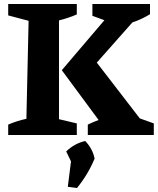

<svg xmlns="http://www.w3.org/2000/svg" viewBox="-20 -675 792 960"><path d="M21 0V-52Q65 -71 112 -81L123 -571L21 -598V-655H364V-603Q344 -594 321.5 -586.5Q299 -579 275 -573V-79L364 -58V0ZM419 0V-52Q446 -65 473 -75L289 -324L502 -574L442 -596V-655H730V-604Q688 -578 642 -563L464 -362L679 -83L749 -58V0ZM319 259 335 132 311 82Q353 42 406 30Q443 68 453 118Q421 196 365 265Z"/></svg>

Font: Piazzolla SC
Style: Bold
Weight: 700
Designer: Juan Pablo del Peral
Foundry: Huerta Tipografica
Version: Version 1.330